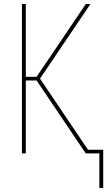

<svg xmlns="http://www.w3.org/2000/svg" viewBox="-20 -755 540 945"><path d="M469 170V0H402L160 -359H107V0H88V-735H107V-377H160L257 -520L402 -735H425L177 -368L413 -18H488V170Z"/></svg>

Font: Iosevka SS18 Thin
Style: Regular
Weight: 100
Monospace: yes
Designer: Belleve Invis
Foundry: Belleve Invis
Version: Version 25.1.1; ttfautohint (v1.8.4)